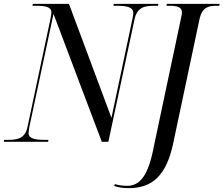

<svg xmlns="http://www.w3.org/2000/svg" viewBox="-41 -734 1157 994"><path d="M-21 0H208L210 -10H192C141 -10 107 -16 107 -45C107 -52 109 -65 111 -77L236 -662L486 0H520L655 -632C668 -697 708 -704 757 -704H777L779 -714H548L546 -704H565C616 -704 649 -697 649 -667C649 -659 647 -647 644 -633L536 -124L316 -714H129L127 -704H149C194 -704 225 -698 225 -670C225 -664 223 -651 221 -640L101 -75C88 -17 50 -10 0 -10H-20ZM626 240C749 240 820 173 855 11L993 -640C1006 -695 1037 -704 1079 -704H1094L1096 -714H823L821 -704H837C875 -704 901 -698 901 -669C901 -663 899 -651 897 -644L757 17C727 179 683 228 616 228C596 228 571 225 554 219L550 229C572 236 593 240 626 240Z"/></svg>

Font: Noto Serif Display SemiCondensed
Style: Italic
Weight: 400
Width: 4
Italic angle: -12°
Designer: Monotype Design Team
Foundry: Monotype Imaging Inc.
Version: Version 2.009